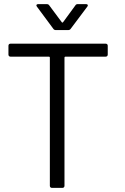

<svg xmlns="http://www.w3.org/2000/svg" viewBox="-20 -912 608 932"><path d="M323 -772 404 -880C409 -886 406 -892 398 -892H358C353 -892 349 -891 346 -886L286 -804C285 -802 281 -802 280 -804L219 -886C216 -891 211 -892 206 -892H165C157 -892 154 -886 159 -880L239 -772C242 -767 247 -766 252 -766H310C315 -766 320 -767 323 -772ZM493 -700H31C25 -700 21 -696 21 -690V-647C21 -641 25 -637 31 -637H218C220 -637 222 -635 222 -633V-10C222 -4 226 0 232 0H283C289 0 293 -4 293 -10V-633C293 -635 295 -637 297 -637H493C499 -637 503 -641 503 -647V-690C503 -696 499 -700 493 -700Z"/></svg>

Font: Elastic
Style: elastic
Weight: 400
Designer: Jeremy Tribby
Foundry: Tribby Type
Version: Version 1.422;hotconv 1.0.109;makeotfexe 2.5.65596